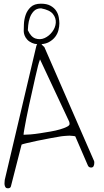

<svg xmlns="http://www.w3.org/2000/svg" viewBox="-20 -981 566 1047"><path d="M109.4 -811.5Q109.4 -824.2 110.4 -849.1Q111.3 -874 119.6 -898.9Q127.9 -923.8 147.5 -942.4Q167 -960.9 203.1 -960.9Q235.4 -960.9 255.4 -949.7Q275.4 -938.5 286.1 -922.4Q296.9 -906.2 300.3 -887.2Q303.7 -868.2 303.7 -853.5Q303.7 -836.9 298.8 -816.9Q293.9 -796.9 280.8 -779.8Q267.6 -762.7 246.1 -751Q229.5 -742.2 206.1 -740.2Q212.9 -731.4 221.7 -724.6L493.2 -102.5Q494.1 -101.6 494.1 -97.7V-91.8Q494.1 -82 490.2 -74.7Q486.3 -67.4 476.6 -67.4Q463.9 -67.4 459 -79.1L390.6 -237.3Q390.6 -238.3 378.4 -239.7Q366.2 -241.2 359.4 -241.2Q355.5 -241.2 348.1 -240.7Q340.8 -240.2 333 -239.7Q325.2 -239.3 318.8 -238.3Q312.5 -237.3 311.5 -237.3Q289.1 -233.4 253.4 -227.1Q217.8 -220.7 183.6 -213.4Q149.4 -206.1 124.5 -200.2Q99.6 -194.3 97.7 -192.4L40 33.2Q39.1 40 34.2 43Q29.3 45.9 23.4 45.9Q14.6 45.9 10.7 41Q6.8 36.1 5.4 28.8Q3.9 21.5 4.9 13.2Q5.9 4.9 5.9 0L176.8 -724.6Q177.7 -731.4 182.6 -740.2Q167 -741.2 154.3 -747.1Q138.7 -753.9 128.4 -765.1Q118.2 -776.4 113.8 -788.6Q109.4 -800.8 109.4 -811.5ZM198.2 -657.2Q197.3 -654.3 195.8 -649.9Q194.3 -645.5 192.4 -640.1Q190.4 -634.8 189.5 -629.9Q188.5 -625 187.5 -623Q180.7 -597.7 172.9 -561.5L138.7 -408.2Q129.9 -368.2 123.5 -335Q117.2 -301.8 112.8 -277.3Q108.4 -252.9 108.4 -246.1Q122.1 -246.1 146.5 -248Q170.9 -250 198.7 -254.4Q226.6 -258.8 255.4 -263.7Q284.2 -268.6 307.1 -275.4Q330.1 -282.2 344.7 -289.6Q359.4 -296.9 359.4 -304.7Q359.4 -306.6 358.9 -311Q358.4 -315.4 357.4 -317.4ZM131.8 -816.4Q148.4 -779.3 173.8 -771Q199.2 -762.7 223.1 -773.4Q247.1 -784.2 264.6 -807.1Q282.2 -830.1 284.2 -856.4Q286.1 -882.8 268.6 -904.8Q251 -926.8 204.1 -935.5Q178.7 -935.5 164.1 -919.9Q149.4 -904.3 142.6 -883.8Q135.7 -863.3 133.8 -843.3Q131.8 -823.2 131.8 -816.4Z"/></svg>

Font: Waiting for the Sunrise
Style: Regular
Weight: 300
Version: Version 1.001 2001